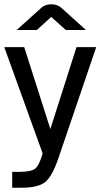

<svg xmlns="http://www.w3.org/2000/svg" viewBox="-20 -715 469 896"><path d="M58 -575 170 -676Q189 -695 220 -695Q250 -695 269 -676L381 -575H287L219 -636L152 -575ZM37 161V87H71Q125 87 144 72Q163 57 179 1L0 -495H93L215 -113L337 -495H429L253 22Q224 108 191 134.5Q158 161 80 161Z"/></svg>

Font: Atkinson Hyperlegible Pro
Style: Regular
Weight: 400
Designer: Elliott Scott, Megan Eiswerth, Linus Boman, Theodore Petrosky, Jacob Perez
Foundry: Braille Institute
Version: Version 1.5.1